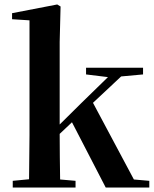

<svg xmlns="http://www.w3.org/2000/svg" viewBox="-20 -839 691 859"><path d="M365 -506 463 -494 344 -378 247 -282V-651L251 -810L236 -819L34 -780V-753L112 -748V-235L110 -37L37 -30V0H318V-30L249 -36C248 -93 247 -182 247 -240L302 -292L453 0H648V-30L579 -36L396 -379L522 -497L620 -506V-536H365Z"/></svg>

Font: Noto Serif CJK HK
Style: Bold
Weight: 700
Designer: Ryoko NISHIZUKA 西塚涼子 (kana & ideographs); Frank Grießhammer (Latin, Greek & Cyrillic); Wenlong ZHANG 张文龙 (bopomofo); San
Foundry: Adobe
Version: Version 2.001;hotconv 1.1.0;makeotfexe 2.6.0